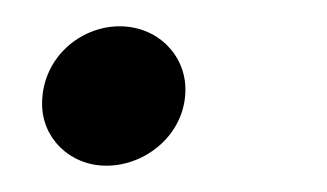

<svg xmlns="http://www.w3.org/2000/svg" viewBox="-20 -118 249 146"><path d="M61 8C91 8 121 -16 121 -50C121 -76 100 -98 71 -98C41 -98 12 -74 12 -39C12 -13 33 8 61 8Z"/></svg>

Font: Fixel Display
Style: Italic
Weight: 400
Italic angle: -10°
Designer: AlfaBravo + MacPaw
Foundry: Kyrylo Tkachov, Marchela Mozhyna, Serhii Makarenko, Maria Weinstein, Zakhar Kryvoshyya
Version: Version 1.210;Glyphs 3.2 (3217)